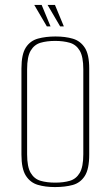

<svg xmlns="http://www.w3.org/2000/svg" viewBox="-20 -747 449 779"><path d="M203 12Q164 12 133.5 3Q103 -6 85 -34Q67 -62 67 -120V-469Q67 -527 85 -554.5Q103 -582 134.5 -590.5Q166 -599 205 -599Q245 -599 275.5 -590Q306 -581 324 -553.5Q342 -526 342 -469V-120Q342 -61 324 -33Q306 -5 275 3.5Q244 12 203 12ZM204 -6Q238 -6 263.5 -13.5Q289 -21 303.5 -45.5Q318 -70 318 -121V-466Q318 -517 303.5 -541.5Q289 -566 263 -573.5Q237 -581 204 -581Q170 -581 144.5 -573.5Q119 -566 104.5 -541.5Q90 -517 90 -466V-121Q90 -70 104.5 -45.5Q119 -21 144.5 -13.5Q170 -6 204 -6ZM239 -640H224L173 -727H203ZM185 -640H170L119 -727H149Z"/></svg>

Font: Alumni Sans SC Thin
Style: Regular
Weight: 100
Designer: Robert E. Leuschke
Foundry: Robert E. Leuschke
Version: Version 1.018